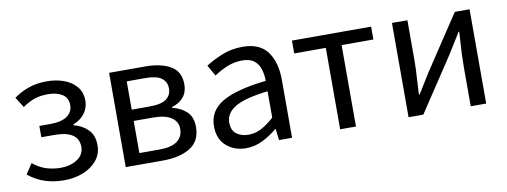

<svg xmlns="http://www.w3.org/2000/svg" viewBox="-52 -816 2873 1089"><g transform="rotate(-10 1385.0 -272.0)"><path d="M247 13Q190 13 139.5 -2.5Q89 -18 41 -56L80 -115Q118 -84 158 -72Q198 -60 239 -60Q295 -60 334.5 -86Q374 -112 374 -157Q374 -250 235 -250H160V-315H222Q287 -315 320 -338Q353 -361 353 -401Q353 -443 321.5 -463.5Q290 -484 240 -484Q193 -484 158.5 -471.5Q124 -459 92 -436L54 -496Q93 -524 139.5 -540.5Q186 -557 245 -557Q298 -557 342.5 -541Q387 -525 414.5 -492.5Q442 -460 442 -411Q442 -371 418.5 -339Q395 -307 352 -290V-285Q401 -273 433.5 -240.5Q466 -208 466 -150Q466 -100 435.5 -63Q405 -26 355 -6.5Q305 13 247 13Z M602 0V-543H811Q900 -543 955.5 -511Q1011 -479 1011 -405Q1011 -360 986.5 -331Q962 -302 920 -290V-285Q967 -275 1000.5 -244.5Q1034 -214 1034 -156Q1034 -74 974 -37Q914 0 819 0ZM692 -315H795Q863 -315 892 -337Q921 -359 921 -397Q921 -435 892.5 -456.5Q864 -478 801 -478H692ZM692 -65H809Q877 -65 910.5 -90Q944 -115 944 -161Q944 -202 908.5 -226Q873 -250 803 -250H692Z M1294 13Q1226 13 1180.5 -27.5Q1135 -68 1135 -141Q1135 -230 1216 -277.5Q1297 -325 1469 -344Q1469 -379 1459.5 -410.5Q1450 -442 1426 -461.5Q1402 -481 1357 -481Q1310 -481 1268.5 -463.5Q1227 -446 1194 -423L1158 -486Q1196 -511 1251.5 -534Q1307 -557 1372 -557Q1471 -557 1515.5 -496Q1560 -435 1560 -334V0H1485L1477 -65H1474Q1435 -32 1389.5 -9.5Q1344 13 1294 13ZM1320 -60Q1360 -60 1395 -78.5Q1430 -97 1469 -132V-284Q1334 -268 1279 -234Q1224 -200 1224 -147Q1224 -101 1252 -80.5Q1280 -60 1320 -60Z M1837 0V-469H1655V-543H2111V-469H1928V0Z M2231 0V-543H2320V-316Q2320 -261 2315 -191Q2313 -154 2311 -116H2315Q2331 -142 2351 -174Q2371 -206 2387 -232L2593 -543H2678V0H2589V-227Q2589 -297 2596 -390Q2597 -409 2598 -428H2594Q2588 -419 2582 -408Q2549 -356 2522 -311L2316 0Z"/></g></svg>

Font: Noto Sans CJK KR Regular (TTF)
Style: Regular
Weight: 400
Designer: Ryoko NISHIZUKA 西塚涼子 (kana & ideographs); Paul D. Hunt (Latin, Greek & Cyrillic); Wenlong ZHANG 张文龙 (bopomofo); Sandoll 
Foundry: Adobe Systems Incorporated
Version: Version 1.004;PS 1.004;hotconv 1.0.82;makeotf.lib2.5.63406